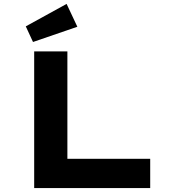

<svg xmlns="http://www.w3.org/2000/svg" viewBox="-20 -963 888 983"><path d="M155 0V-700H325V-150H749V0ZM149 -748 112 -828 321 -943 376 -826Z"/></svg>

Font: Lexend Tera
Style: Bold
Weight: 700
Designer: Bonnie Shaver-Troup, Thomas Jockin
Foundry: Lexend
Version: Version 1.007